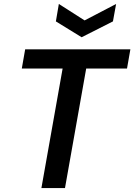

<svg xmlns="http://www.w3.org/2000/svg" viewBox="-20 -949 678 969"><path d="M189 0 296 -603H90L107 -700H638L621 -603H415L308 0ZM566 -929 550 -841 392 -761 262 -841 277 -929 407 -846Z"/></svg>

Font: DM Sans 9pt SemiBold
Style: Italic
Weight: 600
Italic angle: -10°
Version: Version 4.004;gftools[0.9.30]